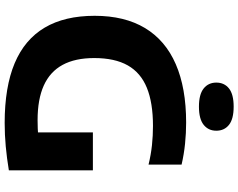

<svg xmlns="http://www.w3.org/2000/svg" viewBox="-117 -871 996 802"><g transform="rotate(90 381.0 -470.0)"><path d="M493.5 8.5Q343.5 8.5 244.2 -33.2Q145 -75 95.5 -158.5Q46 -242 46 -367.5Q46 -492.5 97.2 -577.8Q148.5 -663 248 -706.2Q347.5 -749.5 492 -749.5Q535.5 -749.5 580 -745Q624.5 -740.5 667.5 -730.5V-592.5Q626.5 -602.5 586.2 -606.8Q546 -611 506 -611Q409.5 -611 346.8 -585.5Q284 -560 253.2 -505.8Q222.5 -451.5 222.5 -365.5Q222.5 -286 251 -233.5Q279.5 -181 337 -155Q394.5 -129 482 -129Q517 -129 551.5 -131.8Q586 -134.5 614.5 -139L533 -67.5V-360H691.5V-9Q640 -0.5 591.5 4Q543 8.5 493.5 8.5ZM425.5 -803Q374 -803 349.5 -822.8Q325 -842.5 325 -875.5Q325 -909 349.5 -928.5Q374 -948 425.5 -948Q477 -948 501.5 -928.5Q526 -909 526 -875.5Q526 -842.5 501.5 -822.8Q477 -803 425.5 -803Z"/></g></svg>

Font: Encode Sans SemiExpanded
Style: Bold
Weight: 700
Width: 6
Designer: Multiple Designers
Foundry: Impallari Type
Version: Version 3.002